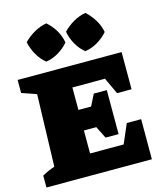

<svg xmlns="http://www.w3.org/2000/svg" viewBox="-134 -1039 967 1138"><g transform="rotate(-15 349.5 -470.0)"><path d="M567 -246H655V0H8V-73Q45 -94 85 -107L98 -549L8 -580V-660H646V-432H557L510 -533H310V-395H388L423 -465H503V-195H423L386 -269H310V-128H516ZM259 -940Q291 -912 312 -876.5Q333 -841 339 -801Q314 -771 276.5 -748.5Q239 -726 200 -721Q170 -745 148 -783Q126 -821 118 -862Q146 -891 182.5 -912Q219 -933 259 -940ZM499 -940Q529 -912 551 -876.5Q573 -841 580 -801Q555 -771 517 -748.5Q479 -726 440 -721Q409 -745 387.5 -783Q366 -821 359 -862Q387 -891 423 -912Q459 -933 499 -940Z"/></g></svg>

Font: Piazzolla Black
Style: Regular
Weight: 900
Designer: Juan Pablo del Peral
Foundry: Huerta Tipografica
Version: Version 1.330